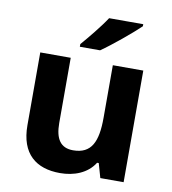

<svg xmlns="http://www.w3.org/2000/svg" viewBox="-86 -840 828 925"><g transform="rotate(10 328.5 -378.0)"><path d="M540 -756V-766H373C344 -721 290 -656 258 -619V-606H357C408 -641 502 -719 540 -756ZM579 -546H430V-289C430 -173 403 -109 312 -109C251 -109 224 -149 224 -227V-546H75V-190C75 -50 152 10 269 10C337 10 402 -14 437 -70H445L465 0H579Z"/></g></svg>

Font: Noto Sans Javanese
Style: Bold
Weight: 700
Designer: Monotype Design Team
Foundry: Monotype Imaging Inc.
Version: Version 2.005